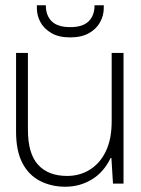

<svg xmlns="http://www.w3.org/2000/svg" viewBox="-20 -697 537 729"><path d="M228 12Q175 12 132 -10Q89 -32 65 -78Q41 -124 41 -197V-496H86V-204Q86 -114 124.5 -71.5Q163 -29 235 -29Q283 -29 321.5 -53Q360 -77 382 -123Q404 -169 404 -236V-496H449V0H409L403 -97H400Q374 -43 328.5 -15.5Q283 12 228 12ZM246 -555Q203 -555 175 -571.5Q147 -588 133.5 -613Q120 -638 120 -666V-677H154Q154 -638 176.5 -616Q199 -594 247 -594Q294 -594 316.5 -616Q339 -638 339 -677H374V-666Q374 -639 360.5 -613.5Q347 -588 318.5 -571.5Q290 -555 246 -555Z"/></svg>

Font: DM Sans 36pt ExtraLight
Style: Regular
Weight: 250
Designer: Colophon Foundry, Jonny Pinhorn
Foundry: Colophon Foundry
Version: Version 4.004;gftools[0.9.30]